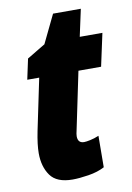

<svg xmlns="http://www.w3.org/2000/svg" viewBox="-79 -715 535 776"><g transform="rotate(-10 188.5 -327.0)"><path d="M156 10Q183 10 221.5 4Q260 -2 288 -17L289 -146Q270 -138 253 -134.5Q236 -131 228 -131Q202 -131 202 -159Q202 -168 206 -184L255 -419H348L377 -553H284L308 -664H194L138 -548L63 -503L45 -419H94L50 -208Q39 -154 39 -118Q39 -63 65 -26.5Q91 10 156 10Z"/></g></svg>

Font: Noto Sans Display Condensed Black
Style: Italic
Weight: 900
Width: 3
Italic angle: -192°
Designer: Monotype Design Team
Foundry: Monotype Imaging Inc.
Version: Version 1.900